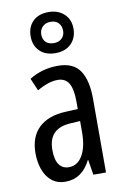

<svg xmlns="http://www.w3.org/2000/svg" viewBox="-91 -863 598 926"><g transform="rotate(-10 208.0 -400.0)"><path d="M213 -547Q289 -547 321 -499Q353 -451 353 -362V0H291L279 -74H277Q235 10 154 10Q113 10 86 -12.5Q59 -35 46.5 -71.5Q34 -108 34 -150Q34 -230 80 -274Q126 -318 211 -322L272 -325V-360Q272 -422 255 -451Q238 -480 200 -480Q156 -480 99 -447L73 -508Q136 -547 213 -547ZM225 -263Q117 -257 117 -152Q117 -103 134 -79.5Q151 -56 182 -56Q224 -56 248.5 -97.5Q273 -139 273 -212V-266ZM214 -609Q165 -609 137 -636.5Q109 -664 109 -709Q109 -755 137 -782.5Q165 -810 214 -810Q260 -810 289.5 -783Q319 -756 319 -711Q319 -665 290.5 -637Q262 -609 214 -609ZM215 -658Q238 -658 253 -672Q268 -686 268 -709Q268 -732 254.5 -747Q241 -762 215 -762Q191 -762 176 -747Q161 -732 161 -709Q161 -686 174.5 -672Q188 -658 215 -658Z"/></g></svg>

Font: Noto Sans Malayalam ExtraCondensed
Style: Regular
Weight: 400
Width: 2
Designer: Jelle Bosma - Monotype Design Team
Foundry: Monotype Imaging Inc.
Version: Version 2.104; ttfautohint (v1.8.4.7-5d5b)